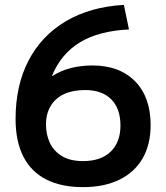

<svg xmlns="http://www.w3.org/2000/svg" viewBox="-20 -759 683 789"><path d="M321 10Q231 10 169 -22Q107 -54 75.5 -116.5Q44 -179 44 -270Q44 -408 97.5 -510.5Q151 -613 251 -672Q351 -731 489 -739L510 -638Q386 -632 308.5 -585Q231 -538 194 -448L196 -447Q230 -469 271.5 -479.5Q313 -490 360 -490Q471 -490 535 -425Q599 -360 599 -245Q599 -165 566 -108Q533 -51 470.5 -20.5Q408 10 321 10ZM321 -97Q395 -97 435 -136Q475 -175 475 -243Q475 -313 437 -351Q399 -389 330 -389Q279 -389 243.5 -372.5Q208 -356 188.5 -324Q169 -292 169 -247Q169 -208 184 -174Q199 -140 233 -118.5Q267 -97 321 -97Z"/></svg>

Font: M PLUS 1 SemiBold
Style: Regular
Weight: 600
Designer: Coji Morishita
Foundry: UNDERFOREST DESIGN
Version: Version 1.001